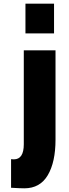

<svg xmlns="http://www.w3.org/2000/svg" viewBox="-20 -774 373 1041"><path d="M40 0ZM40 244V89L55 90Q109 90 109 8V-501H281V-17Q281 105 239 176Q197 247 112 247Q90 247 40 244ZM118 -754H273V-593H118Z"/></svg>

Font: Cairo Black
Style: Regular
Weight: 900
Designer: Mohamed Gaber, the designers of Titillium
Foundry: Kief Type Foundry
Version: Version 2.009; ttfautohint (v1.5.33-1714) -l 8 -r 50 -G 200 